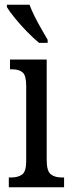

<svg xmlns="http://www.w3.org/2000/svg" viewBox="-20 -786 300 806"><path d="M17 0V-41H27Q56 -41 73 -53.5Q90 -66 90 -110V-425Q90 -469 75 -482Q60 -495 32 -495H22V-536H176V-115Q176 -68 193 -54.5Q210 -41 239 -41H249V0ZM144 -606Q122 -624 94 -652.5Q66 -681 42.5 -710Q19 -739 9 -756V-766H104Q112 -744 125.5 -717Q139 -690 154 -664Q169 -638 180 -619V-606Z"/></svg>

Font: Noto Serif Ethiopic ExtraCondensed
Style: Regular
Weight: 400
Width: 2
Designer: Monotype Design Team
Foundry: Monotype Imaging Inc.
Version: Version 2.102; ttfautohint (v1.8.4.7-5d5b)